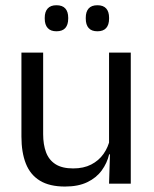

<svg xmlns="http://www.w3.org/2000/svg" viewBox="-20 -684 573 715"><path d="M59.8 -488.2H140.7V-184.5Q140.7 -145.8 151.4 -117Q162.1 -88.3 186.6 -72.6Q211.2 -56.8 252.5 -56.8Q291.5 -56.8 319.6 -71.3Q347.7 -85.7 365.4 -110.7Q383.1 -135.6 389.6 -166.8L404.1 -109.3H386.5Q378.8 -76.7 358.8 -49.2Q338.8 -21.8 305.1 -5.6Q271.4 10.7 222.1 10.7Q164.4 10.7 128.6 -11.2Q92.8 -33 76.3 -74.7Q59.8 -116.3 59.8 -175.7ZM386.1 -488.2H467V0H386.1L389.7 -117.2L386.1 -121.9ZM190.1 -567.5Q168.5 -567.5 157.6 -579.7Q146.6 -591.9 146.6 -614.6V-618Q146.6 -640.4 157.6 -652.4Q168.5 -664.5 190.1 -664.5Q212.5 -664.5 223.2 -652.4Q234 -640.4 234 -618V-614.6Q234 -591.9 223.2 -579.7Q212.5 -567.5 190.1 -567.5ZM342.8 -567.5Q320.8 -567.5 310.1 -579.7Q299.4 -591.9 299.4 -614.6V-618Q299.4 -640.4 310.1 -652.4Q320.8 -664.5 342.8 -664.5Q364.7 -664.5 375.5 -652.4Q386.2 -640.4 386.2 -618V-614.6Q386.2 -591.9 375.5 -579.7Q364.7 -567.5 342.8 -567.5Z"/></svg>

Font: Anek Malayalam Medium
Style: Regular
Weight: 500
Designer: Maithili Shingre (Malayalam) & Yesha Goshar (Latin)
Foundry: Ek Type
Version: Version 1.003